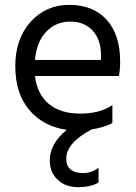

<svg xmlns="http://www.w3.org/2000/svg" viewBox="-20 -533 562 791"><path d="M386 219Q354 238 301.5 238Q249 238 217 207Q185 176 185 128Q185 59 255 2Q158 -12 100.5 -80Q43 -148 43 -260.5Q43 -373 106 -443Q169 -513 266 -513Q363 -513 419 -452Q475 -391 475 -279Q475 -247 470 -220H124Q133 -145 181 -105Q229 -65 310.5 -65Q392 -65 443 -100V-26Q409 -8 358 0Q253 55 253 121Q253 150 270.5 165Q288 180 322.5 180Q357 180 386 158ZM124 -286H396V-306Q396 -369 362 -406.5Q328 -444 269.5 -444Q211 -444 171 -403Q131 -362 124 -286Z"/></svg>

Font: Hind Colombo
Style: Regular
Weight: 400
Designer: Jyotish Sonowal, Aditi Pimprikar
Foundry: Indian Type Foundry
Version: Version 1.000;PS 1.0;hotconv 1.0.86;makeotf.lib2.5.63406; tt